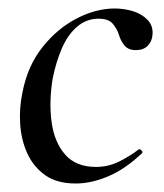

<svg xmlns="http://www.w3.org/2000/svg" viewBox="-20 -419 386 452"><path d="M158 13Q114 13 86.5 -6.5Q59 -26 44.5 -57.5Q30 -89 27.5 -127Q25 -165 33 -202Q45 -264 80 -308Q115 -352 160.5 -375.5Q206 -399 250 -399Q274 -399 295 -392Q316 -385 328.5 -371Q341 -357 339 -337Q338 -322 328 -311.5Q318 -301 300 -301Q282 -301 273 -312Q264 -323 260 -337Q256 -350 246 -362.5Q236 -375 212 -375Q184 -375 162 -356.5Q140 -338 126 -306Q112 -274 104 -234Q95 -179 101.5 -131.5Q108 -84 133.5 -55Q159 -26 206 -26Q235 -26 261 -39Q287 -52 306 -67Q309 -69 313 -65Q317 -61 314 -58Q275 -21 235 -4Q195 13 158 13Z"/></svg>

Font: Cormorant Infant Light Medium
Style: Italic
Weight: 500
Italic angle: -10°
Version: Version 4.001